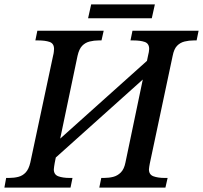

<svg xmlns="http://www.w3.org/2000/svg" viewBox="-41 -854 924 874"><path d="M-21 0 -13 -44H0Q23 -44 42.5 -49Q62 -54 76 -69Q90 -84 97 -114L201 -602Q203 -609 204 -618Q205 -627 205 -631Q205 -656 185 -663Q165 -670 133 -670H120L129 -714H431L421 -670H408Q387 -670 367 -665Q347 -660 333 -645.5Q319 -631 312 -600L233 -223L628 -577L633 -601Q635 -607 636.5 -617Q638 -627 638 -631Q638 -656 618 -663Q598 -670 566 -670H553L562 -714H863L854 -670H841Q819 -670 799 -665Q779 -660 765 -645.5Q751 -631 745 -600L641 -110Q640 -104 638.5 -96Q637 -88 637 -83Q637 -59 657.5 -51.5Q678 -44 709 -44H722L712 0H411L420 -44H432Q455 -44 474.5 -49Q494 -54 509 -69Q524 -84 530 -114L609 -492L213 -137L208 -112Q207 -105 205.5 -96.5Q204 -88 204 -83Q204 -59 224.5 -51.5Q245 -44 276 -44H289L280 0ZM360 -771 374 -834H664L650 -771Z"/></svg>

Font: ET Text
Style: Italic
Weight: 470
Italic angle: -12°
Designer: Monotype Design Team
Foundry: Monotype Imaging Inc.
Version: Version 2.009